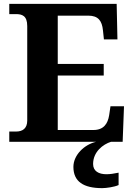

<svg xmlns="http://www.w3.org/2000/svg" viewBox="-20 -734 693 994"><path d="M28 0H478C417 14 360 68 360 130C360 206 412 240 509 240C530 240 573 234 594 224V160C570 165 549 168 531 168C491 168 462 152 462 115C462 52 513 13 555 0H615L622 -184H552L545 -137C538 -93 516 -61 464 -61H279V-343H517V-403H279V-653H437C489 -653 508 -626 513 -577L518 -530H588L584 -714H28V-661H62C94 -661 121 -653 121 -599V-110C121 -69 97 -53 63 -53H28Z"/></svg>

Font: Noto Serif Lao
Style: Bold
Weight: 700
Designer: Monotype Design Team
Foundry: Monotype Imaging Inc.
Version: Version 2.003